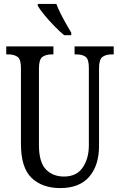

<svg xmlns="http://www.w3.org/2000/svg" viewBox="-20 -951 613 981"><path d="M288 10Q196 10 141.5 -42Q87 -94 87 -216V-605Q87 -649 69 -661Q51 -673 23 -673H12V-714H253V-673H243Q215 -673 197 -660.5Q179 -648 179 -601V-210Q179 -122 214.5 -85.5Q250 -49 307 -49Q371 -49 402.5 -95Q434 -141 434 -208V-605Q434 -649 417 -661Q400 -673 371 -673H361V-714H561V-673H550Q522 -673 504 -660.5Q486 -648 486 -601V-206Q486 -106 436 -48Q386 10 288 10ZM308 -771Q286 -789 258 -817.5Q230 -846 206.5 -875Q183 -904 173 -921V-931H268Q276 -909 289.5 -882Q303 -855 318 -829Q333 -803 344 -784V-771Z"/></svg>

Font: Noto Serif Lao ExtraCondensed
Style: Regular
Weight: 400
Width: 2
Designer: Monotype Design Team
Foundry: Monotype Imaging Inc.
Version: Version 2.003; ttfautohint (v1.8.4.7-5d5b)